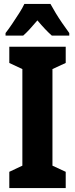

<svg xmlns="http://www.w3.org/2000/svg" viewBox="-20 -950 379 970"><path d="M312 0H27V-82L93 -113V-601L27 -632V-714H312V-632L245 -601V-113L312 -82ZM235 -930Q247 -908 261.5 -884Q276 -860 293.5 -834.5Q311 -809 330 -783V-770H242Q226 -784 208 -803Q190 -822 169 -847Q148 -822 129.5 -802Q111 -782 97 -770H8V-783Q23 -802 41.5 -829.5Q60 -857 77.5 -884.5Q95 -912 103 -930Z"/></svg>

Font: Noto Sans Khmer ExtraCondensed ExtraBold
Style: Regular
Weight: 800
Width: 2
Designer: Danh Hong and the Monotype Design Team
Foundry: Monotype Imaging Inc.
Version: Version 2.004